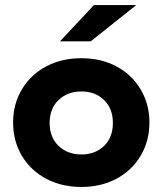

<svg xmlns="http://www.w3.org/2000/svg" viewBox="-20 -734 652 762"><path d="M353 -714H521L340 -570H218ZM32 -248Q32 -321 67 -379.5Q102 -438 163.5 -470.5Q225 -503 303 -503Q381 -503 442 -470.5Q503 -438 538 -379.5Q573 -321 573 -248Q573 -174 538 -115.5Q503 -57 442 -24.5Q381 8 303 8Q225 8 163.5 -24.5Q102 -57 67 -115.5Q32 -174 32 -248ZM428 -246Q428 -303 393 -337Q358 -371 303 -371Q248 -371 212.5 -337Q177 -303 177 -246Q177 -189 212.5 -155Q248 -121 303 -121Q358 -121 393 -155Q428 -189 428 -246Z"/></svg>

Font: Montserrat GRBold
Style: Regular
Weight: 700
Designer: Julieta Ulanovsky
Foundry: Julieta Ulanovsky
Version: Version 1.00 May 29, 2023, initial release